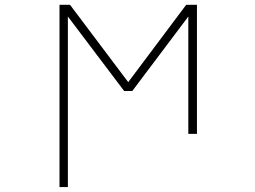

<svg xmlns="http://www.w3.org/2000/svg" viewBox="-20 -544 1040 783"><path d="M256.8 -476.6V218.8H222.7V-524.4H265.6L502.9 -209L739.3 -524.4H783.2V2H748V-476.6L519.5 -172.9H486.3Z"/></svg>

Font: Gen Shin Gothic Monospace ExtraLight
Style: Regular
Weight: 200
Designer: [Source Han Sans]
Ryoko NISHIZUKA  (kana & ideographs); Paul D. Hunt (Latin, Greek & Cyrillic); Wenlong ZHANG  (bopomofo
Version: Version 1.002.20150607